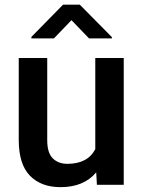

<svg xmlns="http://www.w3.org/2000/svg" viewBox="-20 -770 596 800"><path d="M312.5 -750.5 446.3 -615.2V-609.9H351.1L277.8 -686L204.6 -609.9H110.8V-616.2L242.7 -750.5ZM383.8 0 380.9 -51.8Q329.1 9.8 232.4 9.8Q151.4 9.8 105 -37.6Q58.6 -85 58.1 -185.1V-528.3H176.8V-186Q176.8 -132.8 200 -110.1Q223.1 -87.4 260.7 -87.4Q345.2 -87.4 377 -148.4V-528.3H495.6V0Z"/></svg>

Font: Mardoto Medium
Style: Regular
Weight: 500
Designer: Christian Robertson, Vahan Hovhannisyan
Foundry: Google
Version: Version 1.000